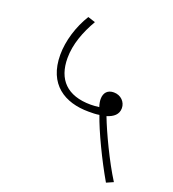

<svg xmlns="http://www.w3.org/2000/svg" viewBox="-129 -731 808 897"><g transform="rotate(20 275.5 -282.5)"><path d="M499 67 533 52C481 -30 422 -155 395 -226C428 -236 450 -254 450 -285C450 -316 425 -342 390 -342C360 -342 342 -324 342 -292C342 -282 344 -269 349 -254C333 -252 319 -251 307 -251C189 -251 131 -313 131 -419C131 -488 157 -556 194 -620L157 -632C118 -569 94 -491 94 -422C94 -275 190 -217 309 -217C327 -217 345 -217 362 -220C387 -147 446 -24 499 67Z"/></g></svg>

Font: Noto Sans ExtraLight
Style: Italic
Weight: 200
Italic angle: -12°
Designer: Monotype Design Team
Foundry: Monotype Imaging Inc.
Version: Version 2.013